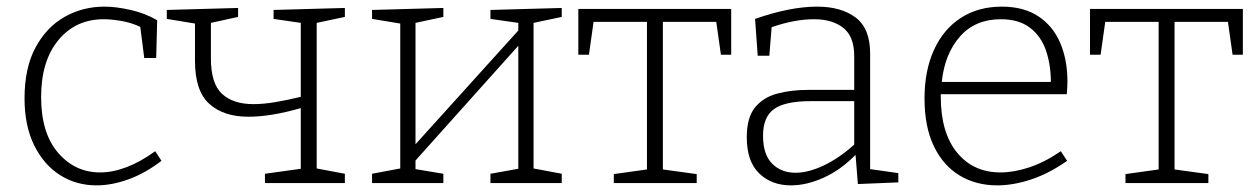

<svg xmlns="http://www.w3.org/2000/svg" viewBox="-20 -552 3787 579"><path d="M271 7Q210 7 161 -24Q112 -55 83 -114Q54 -173 54 -255Q54 -348 87.5 -409.5Q121 -471 175.5 -501.5Q230 -532 295 -532Q330 -532 374 -522Q418 -512 454 -491L451 -377H415L403 -471Q375 -484 345 -489Q315 -494 293 -494Q208 -494 156 -431Q104 -368 104 -259Q104 -151 155 -91.5Q206 -32 282 -32Q320 -32 362 -48Q404 -64 448 -96L467 -67Q417 -29 367 -11Q317 7 271 7Z M1020 -28V0H779V-28L887 -43V-226Q842 -213 802.5 -206.5Q763 -200 729 -200Q654 -200 611 -239Q568 -278 568 -368V-481L483 -495V-522L698 -528V-501L616 -483V-376Q616 -300 649.5 -269Q683 -238 744 -238Q774 -238 810 -244Q846 -250 887 -260V-483L805 -495V-522L1020 -528V-501L935 -483V-44Z M1102 0V-28L1187 -44V-481L1102 -495V-522L1317 -528V-501L1233 -483V-117L1543 -460V-483L1459 -495V-522L1674 -528V-501L1589 -483V-44L1674 -28V0H1459V-28L1543 -43V-414L1233 -68V-42L1317 -28V0Z M1831 0V-27L1931 -41V-486H1770L1756 -387H1724V-525H2185V-387H2154L2140 -486H1979V-41L2081 -27V0Z M2567 3 2560 -85Q2516 -40 2464.5 -16.5Q2413 7 2365 7Q2307 7 2269.5 -29Q2232 -65 2232 -138Q2232 -197 2256.5 -227.5Q2281 -258 2323 -269.5Q2365 -281 2418 -281H2556V-383Q2556 -442 2523 -468Q2490 -494 2435 -494Q2376 -494 2307 -470L2300 -384H2265L2257 -495Q2363 -532 2444 -532Q2517 -532 2560.5 -499Q2604 -466 2604 -391V-42L2689 -30V-2ZM2281 -143Q2281 -86 2308.5 -58.5Q2336 -31 2379 -31Q2418 -31 2465 -53.5Q2512 -76 2556 -116V-247H2425Q2347 -247 2314 -223Q2281 -199 2281 -143Z M2987 7Q2923 7 2873.5 -23Q2824 -53 2796 -111.5Q2768 -170 2768 -255Q2768 -339 2796.5 -401.5Q2825 -464 2877.5 -498Q2930 -532 3001 -532Q3067 -532 3111 -503Q3155 -474 3177 -423Q3199 -372 3199 -306Q3199 -298 3198.5 -289.5Q3198 -281 3197 -268H2817Q2817 -265 2817 -261Q2817 -152 2866 -92Q2915 -32 2997 -32Q3038 -32 3084.5 -47.5Q3131 -63 3179 -96L3198 -67Q3144 -29 3090 -11Q3036 7 2987 7ZM2998 -494Q2921 -494 2875 -442Q2829 -390 2820 -305H3149Q3149 -356 3134.5 -399Q3120 -442 3086.5 -468Q3053 -494 2998 -494Z M3374 0V-27L3474 -41V-486H3313L3299 -387H3267V-525H3728V-387H3697L3683 -486H3522V-41L3624 -27V0Z"/></svg>

Font: Bitter Light
Style: Regular
Weight: 300
Designer: Sol Matas, and Bitter project Authors
Foundry: Sol Matas
Version: Version 2.001